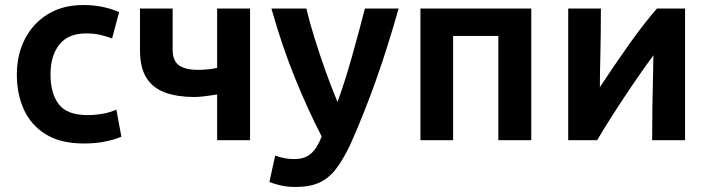

<svg xmlns="http://www.w3.org/2000/svg" viewBox="-20 -558 2819 764"><path d="M315 13Q222 13 163 -23Q104 -59 75.5 -121Q47 -183 47 -262Q47 -339 78.5 -401.5Q110 -464 169.5 -501Q229 -538 311 -538Q353 -538 388.5 -530.5Q424 -523 454 -510L426 -405Q405 -413 380 -419Q355 -425 322 -425Q251 -425 216 -380.5Q181 -336 181 -262Q181 -186 214 -143Q247 -100 329 -100Q359 -100 389.5 -105.5Q420 -111 443 -122L463 -14Q438 -3 399.5 5Q361 13 315 13Z M844 0V-182Q825 -179 798.5 -175.5Q772 -172 753 -172Q688 -172 639 -189Q590 -206 563.5 -247Q537 -288 537 -359V-524H667V-361Q667 -315 693 -297.5Q719 -280 767 -280Q786 -280 807 -282Q828 -284 844 -288V-524H975V0Z M1156 186Q1123 186 1095.5 179.5Q1068 173 1052 166L1075 61Q1094 68 1112 71.5Q1130 75 1150 75Q1194 75 1218.5 52.5Q1243 30 1260 -15Q1206 -119 1154 -247Q1102 -375 1060 -524H1199Q1212 -469 1232.5 -403.5Q1253 -338 1276.5 -272.5Q1300 -207 1323 -152Q1353 -235 1381 -334.5Q1409 -434 1432 -524H1566Q1524 -374 1476.5 -240Q1429 -106 1374 17Q1346 76 1317.5 113.5Q1289 151 1251 168.5Q1213 186 1156 186Z M1653 0V-524H2094V0H1963V-415H1783V0Z M2241 0V-524H2371Q2371 -423 2369 -340Q2367 -257 2367 -211Q2424 -298 2482.5 -380.5Q2541 -463 2594 -524H2706V0H2575Q2575 -68 2576 -134Q2577 -200 2578.5 -253.5Q2580 -307 2580 -338Q2541 -285 2499.5 -224Q2458 -163 2420.5 -104.5Q2383 -46 2356 0Z"/></svg>

Font: Ubuntu Sans
Style: Bold
Weight: 700
Designer: Dalton Maag Ltd
Foundry: Dalton Maag Ltd
Version: Version 1.006; ttfautohint (v1.8.4.7-5d5b)